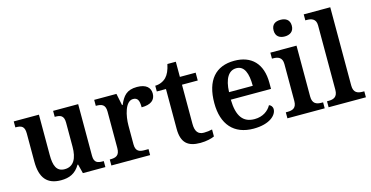

<svg xmlns="http://www.w3.org/2000/svg" viewBox="-78 -1137 2932 1517"><g transform="rotate(-15 1388.5 -378.0)"><path d="M267 10C334 10 386 -11 423 -75H428L447 0H631V-49H624C584 -49 552 -55 552 -113V-536H347V-487H350C391 -487 422 -480 422 -420V-223C422 -128 391 -67 317 -67C250 -67 231 -120 231 -206V-536H25V-487H28C75 -487 100 -476 100 -417V-187C100 -52 155 10 267 10Z M680 0H997V-49H966C925 -49 892 -57 892 -116V-270C892 -347 916 -463 981 -463C1019 -463 1030 -437 1030 -382C1105 -382 1143 -411 1143 -465C1143 -514 1109 -547 1035 -547C950 -547 919 -506 890 -439H885L865 -536H683V-487H686C730 -487 761 -478 761 -419V-121C761 -58 728 -49 683 -49H680Z M1407 10C1457 10 1502 -2 1522 -12V-69C1501 -64 1479 -61 1454 -61C1407 -61 1384 -89 1384 -152V-472H1513V-536H1384V-660H1315C1305 -612 1290 -579 1269 -557C1248 -535 1214 -519 1178 -519V-472H1253V-147C1253 -31 1305 10 1407 10Z M1842 10C1976 10 2034 -51 2034 -98C2034 -119 2021 -133 2006 -138C1983 -96 1937 -61 1869 -61C1776 -61 1729 -120 1726 -258H2055V-308C2055 -466 1970 -548 1831 -548C1679 -548 1593 -452 1593 -265C1593 -91 1681 10 1842 10ZM1922 -319H1728C1732 -428 1769 -487 1832 -487C1897 -487 1922 -422 1922 -319Z M2268 -630C2309 -630 2343 -650 2343 -698C2343 -748 2309 -766 2268 -766C2226 -766 2194 -748 2194 -698C2194 -650 2226 -630 2268 -630ZM2120 0H2425V-49H2413C2371 -49 2338 -61 2338 -120V-536H2124V-487H2133C2174 -487 2208 -475 2208 -420V-118C2208 -60 2175 -49 2133 -49H2120Z M2457 0H2762V-49H2749C2707 -49 2674 -61 2674 -120V-760H2457V-711H2469C2503 -711 2544 -703 2544 -647V-120C2544 -61 2511 -49 2469 -49H2457Z"/></g></svg>

Font: Noto Serif Ethiopic SemiBold
Style: Regular
Weight: 600
Designer: Monotype Design Team
Foundry: Monotype Imaging Inc.
Version: Version 2.102